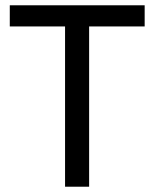

<svg xmlns="http://www.w3.org/2000/svg" viewBox="-20 -706 585 726"><path d="M226 0V-606H17V-686H527V-606H317V0Z"/></svg>

Font: Archivo SemiCondensed
Style: Regular
Weight: 400
Width: 4
Designer: Hector Gatti
Foundry: Omnibus-Type
Version: Version 2.001